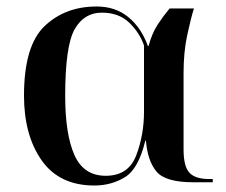

<svg xmlns="http://www.w3.org/2000/svg" viewBox="-20 -562 696 592"><path d="M271 10Q323 10 365 -15.5Q407 -41 428 -128H430Q435 -66 462.5 -33Q490 0 576 0H636V-10H625Q582 -10 564 -29.5Q546 -49 546 -101V-337Q546 -401 557 -452.5Q568 -504 578 -536H503Q483 -512 466 -486Q449 -460 438 -420H436Q416 -476 376 -509Q336 -542 278 -542Q181 -542 117.5 -481.5Q54 -421 54 -267Q54 -145 108.5 -67.5Q163 10 271 10ZM306 -20Q238 -20 209.5 -84Q181 -148 181 -266Q181 -420 210 -471.5Q239 -523 294 -523Q346 -523 378 -492.5Q410 -462 424 -422V-217Q424 -146 400 -83Q376 -20 306 -20Z"/></svg>

Font: Noto Serif Display Semi
Style: Regular
Weight: 600
Designer: Monotype Design Team
Foundry: Monotype Imaging Inc.
Version: Version 1.900